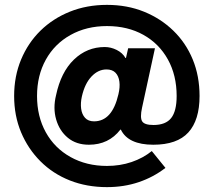

<svg xmlns="http://www.w3.org/2000/svg" viewBox="-20 -654 877 788"><path d="M419 114Q336 114 266.5 86.5Q197 59 146 8Q95 -43 66.5 -111Q38 -179 38 -260Q38 -341 66.5 -409.5Q95 -478 146 -528Q197 -578 266.5 -606Q336 -634 419 -634Q502 -634 571 -606Q640 -578 691.5 -528Q743 -478 771 -410Q799 -342 799 -260Q799 -161 753 -110.5Q707 -60 609 -60Q558 -60 524.5 -75.5Q491 -91 476 -122H474Q426 -60 345 -60Q293 -60 258.5 -88.5Q224 -117 210.5 -163.5Q197 -210 210 -263Q230 -358 283.5 -409.5Q337 -461 410 -461Q435 -461 459 -449Q483 -437 495 -416H497L506 -456H616L563 -212Q554 -171 563.5 -156Q573 -141 610 -141Q660 -141 682.5 -169.5Q705 -198 705 -260Q705 -345 669 -410Q633 -475 568.5 -511Q504 -547 419 -547Q335 -547 269.5 -510.5Q204 -474 168 -409Q132 -344 132 -260Q132 -176 168 -111Q204 -46 269.5 -9.5Q335 27 419 27Q473 27 520 11Q567 -5 603 -34L659 35Q610 73 549.5 93.5Q489 114 419 114ZM366 -156Q403 -156 428 -183.5Q453 -211 466 -267Q473 -296 470 -319Q467 -342 454 -355.5Q441 -369 417 -369Q383 -369 355.5 -340Q328 -311 316 -258Q310 -231 313 -208Q316 -185 329 -170.5Q342 -156 366 -156Z"/></svg>

Font: M PLUS 2
Style: Bold
Weight: 700
Designer: Coji Morishita
Foundry: UNDERFOREST DESIGN
Version: Version 1.001